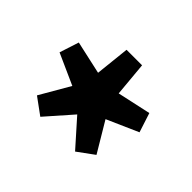

<svg xmlns="http://www.w3.org/2000/svg" viewBox="-92 -958 691 691"><g transform="rotate(45 253.5 -613.0)"><path d="M165 -418 102 -464 168 -578 50 -631 74 -705 200 -677 214 -808H293L305 -677L433 -705L457 -631L337 -578L405 -464L342 -418L253 -518Z"/></g></svg>

Font: Noto Sans SC
Style: Bold
Weight: 700
Designer: Ryoko NISHIZUKA  (kana, bopomofo & ideographs); Paul D. Hunt (Latin, Greek & Cyrillic); Sandoll Communications , Soo-you
Foundry: Adobe
Version: Version 2.004-H2;hotconv 1.0.118;makeotfexe 2.5.65603